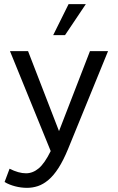

<svg xmlns="http://www.w3.org/2000/svg" viewBox="-20 -716 569 924"><path d="M110 188Q81 188 52.5 180.5Q24 173 2 160L26 96Q70 118 105 118Q138 118 166.5 94Q195 70 224 11L28 -470H115L264 -85L413 -470H500L308 0Q285 56 261.5 92.5Q238 129 213 150Q188 171 162.5 179.5Q137 188 110 188ZM236 -547 310 -696H393L293 -547Z"/></svg>

Font: Gantari
Style: Regular
Weight: 400
Designer: Anugrah Pasau
Foundry: Lafontype
Version: Version 1.000; ttfautohint (v1.8.4)